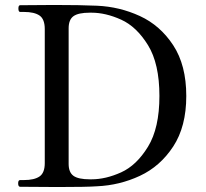

<svg xmlns="http://www.w3.org/2000/svg" viewBox="-20 -751 829 772"><path d="M53 -14Q53 -27 61 -27H76Q118 -27 139 -41.5Q160 -56 160 -95V-634Q160 -674 139 -688.5Q118 -703 76 -703H61Q54 -703 54 -717Q54 -730 61 -730L198 -731Q303 -731 370 -728Q461 -724 542.5 -686.5Q624 -649 676.5 -569Q729 -489 729 -365Q729 -242 676.5 -162Q624 -82 542.5 -44Q461 -6 370 -2Q329 1 212 1L61 0Q53 0 53 -14ZM348 -30Q405 -30 467 -58Q529 -86 575 -161Q621 -236 621 -365Q621 -495 575 -569.5Q529 -644 467 -672Q405 -700 348 -700H341Q295 -700 275.5 -686Q256 -672 256 -637V-92Q256 -58 275.5 -44Q295 -30 341 -30Z"/></svg>

Font: Shippori Mincho Medium
Style: Regular
Weight: 500
Designer: FONTDASU
Foundry: FONTDASU / Google Inc. / but / Adobe
Version: Version 3.110; ttfautohint (v1.8.3)